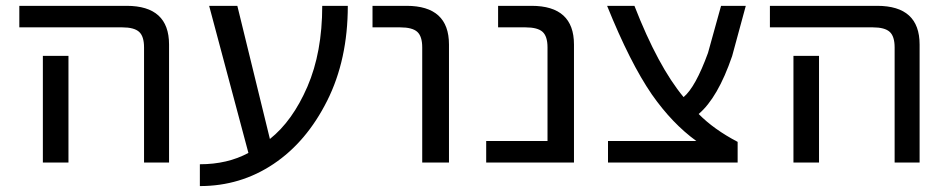

<svg xmlns="http://www.w3.org/2000/svg" viewBox="-20 -544 3173 645"><path d="M44.9 -452.1V-524.4H405.3Q547.9 -524.4 547.9 -394.5V2H463.9V-384.8Q463.9 -421.9 447.3 -437Q430.7 -452.1 390.6 -452.1ZM210 -356.4V-77.1V2H124V-77.1V-356.4Z M886.7 -77.1Q962.9 -137.7 1012.7 -252.9Q1062.5 -368.2 1062.5 -524.4H1148.4Q1148.4 -343.8 1079.1 -205.6Q1009.8 -67.4 898.9 6.8Q788.1 81.1 651.4 81.1V7.8Q744.1 7.8 814.5 -30.3L682.6 -524.4H777.3Z M1231.4 -452.1V-524.4H1345.7Q1488.3 -524.4 1488.3 -394.5V2H1398.4V-384.8Q1398.4 -421.9 1381.8 -437Q1365.2 -452.1 1324.2 -452.1Z M1819.3 -384.8Q1819.3 -421.9 1802.7 -437Q1786.1 -452.1 1745.1 -452.1H1653.3V-524.4H1765.6Q1908.2 -524.4 1908.2 -394.5V2H1613.3V-70.3H1819.3Z M2319.3 -70.3Q2238.3 -128.9 2169.9 -226.6Q2096.7 -333 2019.5 -524.4H2111.3Q2190.4 -321.3 2276.4 -217.8Q2316.4 -251 2358.4 -366.2L2402.3 -524.4H2485.4L2439.5 -355.5Q2391.6 -215.8 2327.1 -161.1Q2377.9 -109.4 2458 -67.4V2H2022.5V-70.3Z M2566.4 -452.1V-524.4H2926.8Q3069.3 -524.4 3069.3 -394.5V2H2985.4V-384.8Q2985.4 -421.9 2968.8 -437Q2952.1 -452.1 2912.1 -452.1ZM2731.4 -356.4V-77.1V2H2645.5V-77.1V-356.4Z"/></svg>

Font: Gen Shin Gothic Regular
Style: Regular
Weight: 400
Designer: [Source Han Sans]
Ryoko NISHIZUKA  (kana & ideographs); Paul D. Hunt (Latin, Greek & Cyrillic); Wenlong ZHANG  (bopomofo
Version: Version 1.002.20150607